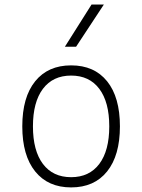

<svg xmlns="http://www.w3.org/2000/svg" viewBox="-20 -815 626 845"><path d="M293 9.8Q191.4 9.8 134.8 -60.5Q78.1 -130.9 78.1 -258.8Q78.1 -387.2 134.8 -457.3Q191.4 -527.3 293 -527.3Q395 -527.3 451.4 -457.3Q507.8 -387.2 507.8 -258.8Q507.8 -130.9 451.4 -60.5Q395 9.8 293 9.8ZM293 -35.2Q373 -35.2 417 -93.5Q460.9 -151.9 460.9 -258.8Q460.9 -365.7 417 -424.1Q373 -482.4 293 -482.4Q212.9 -482.4 168.9 -424.1Q125 -365.7 125 -258.8Q125 -151.9 168.9 -93.5Q212.9 -35.2 293 -35.2ZM265.6 -609.4 382.8 -794.9H437L314.9 -609.4Z"/></svg>

Font: Cascadia Code NF ExtraLight
Style: Regular
Weight: 200
Monospace: yes
Designer: Aaron Bell
Foundry: Saja Typeworks
Version: Version 2404.023; ttfautohint (v1.8.4)